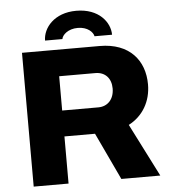

<svg xmlns="http://www.w3.org/2000/svg" viewBox="-58 -930 867 982"><g transform="rotate(-5 375.0 -438.5)"><path d="M198 -739H287C290 -760 320 -789 370 -789C421 -789 448 -760 452 -739H542C542 -803 486 -877 370 -877C256 -877 198 -803 198 -739ZM75 0H254V-242H411L525 0H725L587 -272C660 -310 703 -382 703 -470C703 -593 627 -687 474 -687H75ZM254 -375V-551H440C490 -551 521 -517 521 -465C521 -410 488 -375 440 -375Z"/></g></svg>

Font: Archivo ExtraBold
Style: Regular
Weight: 800
Designer: Hector Gatti
Foundry: Omnibus-Type
Version: Version 2.001